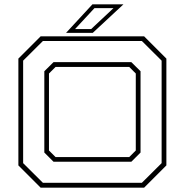

<svg xmlns="http://www.w3.org/2000/svg" viewBox="-20 -868 854 888"><path d="M168 0 65 -103V-597L168 -700H646.5L749.5 -597V-103L646.5 0ZM178.5 -22.5H636L727.5 -113.5V-587.5L636 -678.5H178.5L87 -587.5V-113.5ZM227.5 -120 185 -162.5V-538.5L227.5 -580.5H587.5L630 -538.5V-162.5L587.5 -120ZM237 -141.5H577.5L608 -172V-528L577.5 -558.5H237L206.5 -528V-172ZM285.5 -716 407.5 -848H551L409 -716ZM327 -733.5H401.5L505 -830.5H417Z"/></svg>

Font: Tourney Expanded ExtraLight
Style: Regular
Weight: 200
Width: 7
Designer: Tyler Finck
Foundry: Etcetera Type Co
Version: Version 1.010; ttfautohint (v1.8.3)